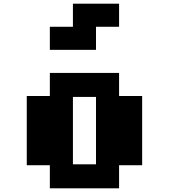

<svg xmlns="http://www.w3.org/2000/svg" viewBox="-20 -1020 915 1040"><path d="M250 0V-125H125V-500H250V-625H625V-500H750V-125H625V0ZM375 -130H500V-495H375ZM250 -750V-875H375V-1000H625V-875H500V-750Z"/></svg>

Font: Silkscreen
Style: Bold
Weight: 700
Designer: Jason Kottke
Foundry: Jason Kottke
Version: Version 1.001; ttfautohint (v1.8.4.7-5d5b)